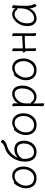

<svg xmlns="http://www.w3.org/2000/svg" viewBox="1486 -2240 925 3937"><g transform="rotate(-90 1948.5 -271.5)"><path d="M191 -442Q247 -484 310 -484Q395 -484 448.5 -421Q502 -358 502 -251Q502 -144 438.5 -64Q375 16 270 16Q165 16 110.5 -44Q56 -104 56 -207Q56 -289 106 -374Q126 -410 145.5 -431Q165 -452 175.5 -452Q186 -452 191 -442ZM265 -35Q314 -35 355.5 -63.5Q397 -92 422 -139.5Q447 -187 447 -245Q447 -329 410 -381.5Q373 -434 304 -434Q221 -434 166 -360Q111 -289 111 -207Q111 -125 152 -80Q193 -35 265 -35Z M684 -368Q726 -411 771 -425.5Q816 -440 850 -440Q939 -440 985.5 -387Q1032 -334 1032 -239Q1032 -172 1004 -114Q976 -56 923.5 -20.5Q871 15 800.5 15Q730 15 687 -17Q603 -80 603 -220.5Q603 -361 680.5 -478.5Q758 -596 890 -635Q966 -658 997 -708Q1002 -714 1011 -714Q1020 -714 1033.5 -702Q1047 -690 1047 -678Q1047 -666 1041 -657Q1003 -609 909.5 -583.5Q816 -558 743 -471Q706 -427 684 -368ZM851 -387Q736 -387 663 -277Q660 -244 660 -222Q660 -140 694.5 -88.5Q729 -37 797 -37Q850 -37 890 -64Q930 -91 952.5 -137Q975 -183 975 -246Q975 -309 944.5 -348Q914 -387 851 -387Z M1283 -442Q1339 -484 1402 -484Q1487 -484 1540.5 -421Q1594 -358 1594 -251Q1594 -144 1530.5 -64Q1467 16 1362 16Q1257 16 1202.5 -44Q1148 -104 1148 -207Q1148 -289 1198 -374Q1218 -410 1237.5 -431Q1257 -452 1267.5 -452Q1278 -452 1283 -442ZM1357 -35Q1406 -35 1447.5 -63.5Q1489 -92 1514 -139.5Q1539 -187 1539 -245Q1539 -329 1502 -381.5Q1465 -434 1396 -434Q1313 -434 1258 -360Q1203 -289 1203 -207Q1203 -125 1244 -80Q1285 -35 1357 -35Z M1740 144 1742 55V-368Q1742 -421 1739 -472Q1739 -481 1753.5 -481Q1768 -481 1783.5 -473.5Q1799 -466 1799 -454Q1799 -454 1798 -401Q1798 -401 1798 -372L1797 -360Q1832 -435 1915 -468Q1954 -484 1993 -484Q2074 -484 2118 -430Q2162 -376 2162 -269Q2162 -162 2097 -73.5Q2032 15 1931 15Q1893 15 1854.5 -2.5Q1816 -20 1796 -54V56L1799 162Q1799 171 1785 171Q1771 171 1755.5 163.5Q1740 156 1740 144ZM1796 -100Q1800 -102 1804 -102Q1816 -102 1830.5 -80.5Q1845 -59 1871 -46Q1897 -33 1924 -33Q1978 -33 2018.5 -67.5Q2059 -102 2081.5 -157Q2104 -212 2104 -282.5Q2104 -353 2074 -393.5Q2044 -434 1997.5 -434Q1951 -434 1910.5 -410.5Q1870 -387 1840.5 -346Q1811 -305 1800 -252Q1796 -235 1796 -100Z M2407 -442Q2463 -484 2526 -484Q2611 -484 2664.5 -421Q2718 -358 2718 -251Q2718 -144 2654.5 -64Q2591 16 2486 16Q2381 16 2326.5 -44Q2272 -104 2272 -207Q2272 -289 2322 -374Q2342 -410 2361.5 -431Q2381 -452 2391.5 -452Q2402 -452 2407 -442ZM2481 -35Q2530 -35 2571.5 -63.5Q2613 -92 2638 -139.5Q2663 -187 2663 -245Q2663 -329 2626 -381.5Q2589 -434 2520 -434Q2437 -434 2382 -360Q2327 -289 2327 -207Q2327 -125 2368 -80Q2409 -35 2481 -35Z M3178 -20 3180 -108V-226H3101L2939 -218L2924 -217V-108Q2924 -108 2927 -2Q2927 7 2913 7Q2899 7 2883.5 -0.5Q2868 -8 2868 -20L2870 -108V-210Q2859 -212 2849.5 -226.5Q2840 -241 2840 -254Q2840 -267 2852 -267H2870V-367L2867 -474Q2867 -483 2881.5 -483Q2896 -483 2911 -475.5Q2926 -468 2926 -456L2924 -367V-266Q2928 -267 2932 -267H2938L3100 -275Q3115 -276 3133.5 -278Q3152 -280 3162 -280Q3172 -280 3180 -270V-367L3177 -474Q3177 -483 3191.5 -483Q3206 -483 3221 -475.5Q3236 -468 3236 -456L3234 -367V-108L3237 -2Q3237 7 3223 7Q3209 7 3193.5 -0.5Q3178 -8 3178 -20Z M3811 -457Q3798 -368 3798 -196Q3798 -89 3833 -34Q3835 -30 3835 -23Q3835 -16 3824.5 -2.5Q3814 11 3802 11Q3780 11 3763.5 -39.5Q3747 -90 3745 -126Q3709 -53 3653.5 -18.5Q3598 16 3533.5 16Q3469 16 3425.5 -32.5Q3382 -81 3382 -175Q3382 -298 3460 -393Q3496 -436 3539.5 -460Q3583 -484 3623.5 -484Q3664 -484 3697.5 -466Q3731 -448 3747 -410Q3749 -456 3749 -475Q3749 -484 3764.5 -484Q3780 -484 3795.5 -477Q3811 -470 3811 -459ZM3747 -386Q3742 -376 3732.5 -376Q3723 -376 3720 -380Q3683 -436 3623 -436Q3595 -436 3561.5 -416.5Q3528 -397 3500 -362Q3439 -286 3439 -180Q3439 -103 3468 -68.5Q3497 -34 3544 -34Q3591 -34 3636.5 -66Q3682 -98 3714 -160Q3746 -222 3746 -334Q3746 -361 3747 -386Z"/></g></svg>

Font: LXGW WenKai Light
Style: Regular
Weight: 300
Designer: LXGW / Fontworks Inc.
Foundry: LXGW / Fontworks Inc.
Version: Version 1.501; October 10, 2024